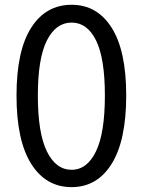

<svg xmlns="http://www.w3.org/2000/svg" viewBox="-20 -767 595 800"><path d="M278.3 12.7Q170.9 12.7 109.9 -84.5Q48.8 -181.6 48.8 -369.1Q48.8 -555.7 109.9 -651.4Q170.9 -747.1 278.3 -747.1Q384.8 -747.1 445.3 -651.4Q505.9 -555.7 505.9 -369.1Q505.9 -181.6 445.3 -84.5Q384.8 12.7 278.3 12.7ZM278.3 -59.6Q342.8 -59.6 379.9 -136.2Q417 -212.9 417 -369.1Q417 -523.4 380.4 -598.1Q343.8 -672.9 278.3 -672.9Q212.9 -672.9 175.3 -598.1Q137.7 -523.4 137.7 -369.1Q137.7 -212.9 175.3 -136.2Q212.9 -59.6 278.3 -59.6Z"/></svg>

Font: Bpmf Zihi Sans Regular
Style: Regular
Weight: 400
Foundry: But Ko
Version: Version 1.320